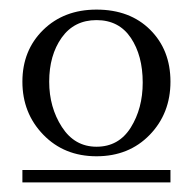

<svg xmlns="http://www.w3.org/2000/svg" viewBox="-20 -732 400 402"><path d="M26.9 -350.1V-376H336.9V-350.1ZM26.9 -561Q26.9 -626.5 70.3 -669.2Q113.8 -711.9 182.1 -711.9Q252 -711.9 294.4 -669.7Q336.9 -627.4 336.9 -561Q336.9 -494.6 293.5 -449.7Q250 -404.8 182.1 -404.8Q114.3 -404.8 70.6 -450Q26.9 -495.1 26.9 -561ZM83 -561Q83 -507.3 109.6 -466.1Q136.2 -424.8 182.1 -424.8Q228.5 -424.8 253.7 -464.8Q278.8 -504.9 278.8 -559.1Q278.8 -615.7 253.9 -652.8Q229 -689.9 182.1 -689.9Q135.3 -689.9 109.1 -653.1Q83 -616.2 83 -561Z"/></svg>

Font: Dehuti Alt
Style: Book
Weight: 400
Version: Version 1.2